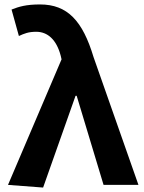

<svg xmlns="http://www.w3.org/2000/svg" viewBox="-20 -832 648 864"><path d="M257 -565 16 0 174 12 320 -401H325L446 0H603L401 -575C352 -738 284 -812 160 -812C97 -812 65 -802 32 -789L65 -670C89 -681 108 -689 143 -689C194 -689 234 -654 253 -582Z"/></svg>

Font: Spoqa Han Sans Neo Bold
Style: Bold
Weight: 700
Designer: [Spoqa Han Sans Neo] Dong-huui Kim  Younghwa Kang  Yujin Lee  [Noto Sans] Ryoko NISHIZUKA  (kana & ideographs); Paul D. 
Foundry: Spoqa (http://www.spoqa-han-sans.com)
Version: Version 1.100;hotconv 1.0.109;makeotfexe 2.5.65596